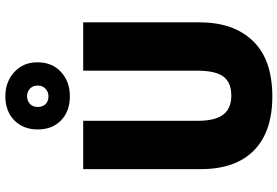

<svg xmlns="http://www.w3.org/2000/svg" viewBox="-184 -868 1062 735"><g transform="rotate(-90 347.5 -501.0)"><path d="M629 -269Q629 -138 557.5 -64Q486 10 345 10Q210 10 138.5 -60.5Q67 -131 67 -265V-714H252V-277Q252 -208 276 -177.5Q300 -147 348 -147Q399 -147 421.5 -177.5Q444 -208 444 -278V-714H629ZM346 -765Q289 -765 254 -798.5Q219 -832 219 -888Q219 -944 254 -978Q289 -1012 346 -1012Q401 -1012 438.5 -978Q476 -944 476 -889Q476 -833 439 -799Q402 -765 346 -765ZM346 -847Q363 -847 375 -858.5Q387 -870 387 -888Q387 -907 375 -918Q363 -929 346 -929Q329 -929 317 -918Q305 -907 305 -888Q305 -870 315.5 -858.5Q326 -847 346 -847Z"/></g></svg>

Font: Noto Sans Myanmar SemiCondensed Black
Style: Regular
Weight: 900
Width: 4
Designer: Monotype Design Team
Foundry: Monotype Imaging Inc.
Version: Version 2.107; ttfautohint (v1.8.4.7-5d5b)